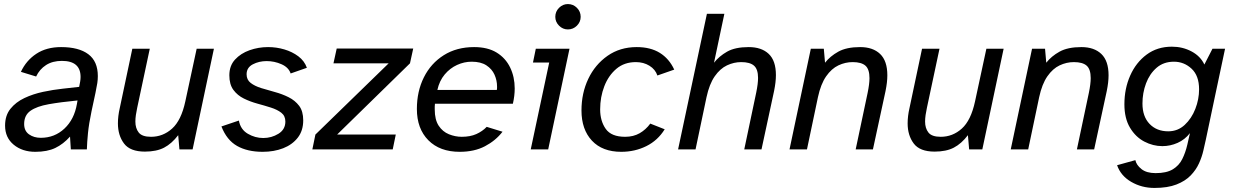

<svg xmlns="http://www.w3.org/2000/svg" viewBox="-20 -736 6083 946"><path d="M154 12Q90 12 47.5 -23Q5 -58 5 -117Q5 -167 31.5 -200Q58 -233 100.5 -253Q143 -273 192.5 -283.5Q242 -294 289 -299Q336 -304 370 -308Q373 -322 375 -334Q377 -346 377 -357Q377 -436 285 -436Q239 -436 207 -415.5Q175 -395 158 -359L83 -382Q109 -438 159 -471Q209 -504 281 -504Q368 -504 415 -469Q462 -434 462 -361Q462 -344 459.5 -327Q457 -310 450.5 -279Q444 -248 431 -188Q418 -126 413.5 -80.5Q409 -35 408 0H329L325 -63Q292 -26 252.5 -7Q213 12 154 12ZM181 -57Q249 -57 297.5 -102.5Q346 -148 359 -224L362 -241Q279 -233 220 -222.5Q161 -212 130 -190Q99 -168 99 -125Q99 -91 123 -74Q147 -57 181 -57Z M694 11Q621 11 591 -29Q561 -69 561 -128Q561 -164 570 -203L632 -496H718L656 -205Q652 -187 649.5 -169.5Q647 -152 647 -137Q647 -104 663.5 -83Q680 -62 724 -62Q783 -62 828 -102.5Q873 -143 893 -236L949 -496H1034L929 0H864L858 -70Q826 -28 788.5 -8.5Q751 11 694 11Z M1274 12Q1199 12 1148 -17Q1097 -46 1071 -113L1157 -142Q1165 -98 1201 -77Q1237 -56 1277 -56Q1318 -56 1352 -77Q1386 -98 1386 -137Q1386 -165 1366 -180.5Q1346 -196 1314.5 -206Q1283 -216 1248 -225.5Q1213 -235 1181.5 -250.5Q1150 -266 1130 -293Q1110 -320 1110 -365Q1110 -412 1138 -442.5Q1166 -473 1209.5 -488.5Q1253 -504 1301 -504Q1342 -504 1381 -492.5Q1420 -481 1450 -458.5Q1480 -436 1492 -402L1412 -374Q1402 -404 1367 -419.5Q1332 -435 1294 -435Q1256 -435 1225.5 -419Q1195 -403 1195 -370Q1195 -343 1215 -327.5Q1235 -312 1267 -302Q1299 -292 1334.5 -282.5Q1370 -273 1402 -257Q1434 -241 1454 -214.5Q1474 -188 1474 -143Q1474 -92 1447 -57.5Q1420 -23 1375 -5.5Q1330 12 1274 12Z M1519 0 1534 -73 1895 -424H1623L1639 -497H2016L2000 -424L1641 -73H1930L1915 0Z M2245 12Q2147 12 2090.5 -45Q2034 -102 2034 -199Q2034 -286 2068.5 -355Q2103 -424 2166.5 -464Q2230 -504 2316 -504Q2383 -504 2427 -477Q2471 -450 2493.5 -403.5Q2516 -357 2516 -300Q2516 -264 2507 -225H2123Q2122 -218 2122 -211Q2122 -204 2122 -197Q2122 -146 2141.5 -116.5Q2161 -87 2192 -74.5Q2223 -62 2255 -62Q2297 -62 2327 -75.5Q2357 -89 2378 -111L2456 -87Q2422 -43 2369.5 -15.5Q2317 12 2245 12ZM2135 -293H2428Q2429 -298 2429 -302Q2429 -306 2429 -310Q2429 -340 2416.5 -368Q2404 -396 2376.5 -414Q2349 -432 2304 -432Q2267 -432 2232 -416Q2197 -400 2171 -369Q2145 -338 2135 -293Z M2778 -591Q2753 -591 2734.5 -609.5Q2716 -628 2716 -653Q2716 -679 2734.5 -697.5Q2753 -716 2778 -716Q2804 -716 2822.5 -697.5Q2841 -679 2841 -653Q2841 -628 2822.5 -609.5Q2804 -591 2778 -591ZM2595 0 2686 -428H2606L2620 -496H2786L2681 0Z M3041 12Q2948 12 2896.5 -43Q2845 -98 2845 -192Q2845 -277 2878.5 -347.5Q2912 -418 2973.5 -461Q3035 -504 3117 -504Q3185 -504 3231 -475.5Q3277 -447 3302 -393L3219 -364Q3209 -394 3180 -412Q3151 -430 3113 -430Q3056 -430 3017 -397Q2978 -364 2957.5 -311Q2937 -258 2937 -197Q2937 -140 2964.5 -101Q2992 -62 3060 -62Q3101 -62 3131.5 -79.5Q3162 -97 3184 -127L3255 -99Q3221 -44 3164.5 -16Q3108 12 3041 12Z M3321 0 3463 -668H3549L3498 -427Q3523 -459 3562.5 -481.5Q3602 -504 3669 -504Q3732 -504 3767.5 -470.5Q3803 -437 3803 -366Q3803 -332 3794 -288L3732 0H3647L3706 -280Q3715 -324 3715 -352Q3715 -395 3695 -412.5Q3675 -430 3632 -430Q3596 -430 3562 -414Q3528 -398 3501.5 -360Q3475 -322 3461 -257L3407 0Z M3870 0 3975 -496H4039L4045 -427Q4070 -459 4110.5 -481.5Q4151 -504 4218 -504Q4281 -504 4316.5 -470Q4352 -436 4352 -365Q4352 -331 4343 -287L4281 0H4196L4255 -279Q4264 -323 4264 -351Q4264 -395 4244 -412.5Q4224 -430 4181 -430Q4145 -430 4111 -414Q4077 -398 4050.5 -360Q4024 -322 4010 -257L3956 0Z M4585 11Q4512 11 4482 -29Q4452 -69 4452 -128Q4452 -164 4461 -203L4523 -496H4609L4547 -205Q4543 -187 4540.5 -169.5Q4538 -152 4538 -137Q4538 -104 4554.5 -83Q4571 -62 4615 -62Q4674 -62 4719 -102.5Q4764 -143 4784 -236L4840 -496H4925L4820 0H4755L4749 -70Q4717 -28 4679.5 -8.5Q4642 11 4585 11Z M4960 0 5065 -496H5129L5135 -427Q5160 -459 5200.5 -481.5Q5241 -504 5308 -504Q5371 -504 5406.5 -470Q5442 -436 5442 -365Q5442 -331 5433 -287L5371 0H5286L5345 -279Q5354 -323 5354 -351Q5354 -395 5334 -412.5Q5314 -430 5271 -430Q5235 -430 5201 -414Q5167 -398 5140.5 -360Q5114 -322 5100 -257L5046 0Z M5668 190Q5605 190 5553.5 160Q5502 130 5484 78L5574 53Q5579 77 5604 97Q5629 117 5674 117Q5727 117 5758 98.5Q5789 80 5805 48Q5821 16 5830 -23L5843 -80Q5818 -48 5782 -32Q5746 -16 5707 -16Q5661 -16 5618 -38.5Q5575 -61 5547.5 -107Q5520 -153 5520 -222Q5520 -299 5548.5 -363.5Q5577 -428 5629.5 -467Q5682 -506 5754 -506Q5807 -506 5851 -482.5Q5895 -459 5914 -418L5954 -496H6016Q5992 -384 5968.5 -272Q5945 -160 5921 -47Q5916 -25 5909 6Q5902 37 5887.5 69Q5873 101 5846.5 128.5Q5820 156 5776.5 173Q5733 190 5668 190ZM5736 -89Q5783 -89 5817 -120.5Q5851 -152 5869.5 -199.5Q5888 -247 5888 -296Q5888 -363 5851 -397.5Q5814 -432 5764 -432Q5713 -432 5678.5 -402Q5644 -372 5626.5 -325Q5609 -278 5609 -226Q5609 -162 5644 -125.5Q5679 -89 5736 -89Z"/></svg>

Font: Atkinson Hyperlegible
Style: Italic
Weight: 400
Italic angle: -12°
Designer: Elliott Scott, Megan Eiswerth, Linus Boman, Theodore Petrosky
Foundry: Braille Institute
Version: Version 1.006; ttfautohint (v1.8.3)